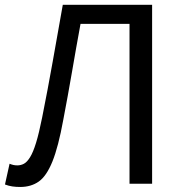

<svg xmlns="http://www.w3.org/2000/svg" viewBox="-20 -753 744 787"><path d="M62.8 13.4Q45.8 13.4 30.6 11.2Q15.4 9 0.4 3.2L19.2 -81.8Q27.2 -78.5 34.7 -76.8Q42.2 -75.1 51 -75.1Q65.6 -75.1 78.2 -81.9Q90.8 -88.6 103.2 -108.5Q115.7 -128.5 127.8 -167.7Q139.9 -207 152.9 -272.1Q175.9 -387.1 195.9 -499.8Q215.9 -612.6 237.4 -733.4H603.5V0H510.9V-655.2H310.1Q291.6 -554.8 275 -457.6Q258.3 -360.5 239.4 -262Q219.1 -150.7 194.8 -90.8Q170.5 -31 138.8 -8.8Q107.1 13.4 62.8 13.4Z"/></svg>

Font: Noto Sans HK Thin
Style: Regular
Weight: 100
Designer: Ryoko NISHIZUKA 西塚涼子 (kana, bopomofo & ideographs); Paul D. Hunt (Latin, Greek & Cyrillic); Sandoll Communications 산돌커뮤니
Foundry: Adobe
Version: Version 2.004-H2;hotconv 1.0.118;makeotfexe 2.5.65603